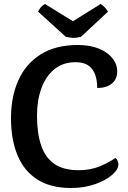

<svg xmlns="http://www.w3.org/2000/svg" viewBox="-20 -925 642 960"><path d="M370 -700Q430 -700 474 -682Q518 -664 542 -634Q566 -604 566 -569Q566 -528 538.5 -506.5Q511 -485 466 -485Q466 -547 440 -580.5Q414 -614 358 -614Q295 -614 252 -579Q209 -544 187 -483.5Q165 -423 165 -347Q165 -258 186 -197Q207 -136 252.5 -105Q298 -74 373 -74Q433 -74 480.5 -94Q528 -114 556 -135Q564 -131 568 -121Q572 -111 572 -103Q572 -78 540.5 -50.5Q509 -23 455 -4Q401 15 334 15Q234 15 167.5 -27Q101 -69 68 -147.5Q35 -226 35 -335Q35 -441 71.5 -523Q108 -605 182.5 -652.5Q257 -700 370 -700ZM385 -741 520 -867Q513 -878 504 -888Q495 -898 483 -905L297 -789H393L205 -905Q192 -898 185 -889.5Q178 -881 170 -867L309 -741Q333 -736 347 -735.5Q361 -735 385 -741Z"/></svg>

Font: Karma Variable Light
Style: Regular
Weight: 300
Designer: Joana Correia
Foundry: Indian Type Foundry
Version: Version 3.000